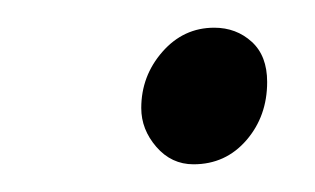

<svg xmlns="http://www.w3.org/2000/svg" viewBox="-20 -300 230 140"><path d="M83 -221.2Q83 -244.6 98.4 -262.2Q113.8 -279.8 136.2 -279.8Q152.3 -279.8 163.6 -269.5Q174.8 -259.3 174.8 -240.2Q174.8 -215.3 159.7 -197.8Q144.5 -180.2 121.1 -180.2Q105 -180.2 94 -192.9Q83 -205.6 83 -221.2Z"/></svg>

Font: Dehuti
Style: Italic
Weight: 400
Version: Version 1.2